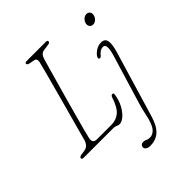

<svg xmlns="http://www.w3.org/2000/svg" viewBox="-259 -843 1236 1236"><g transform="rotate(-45 359.0 -225.0)"><path d="M292.5 0H23Q4 0 6.5 -11.5Q7 -21.5 27.5 -25L57 -29Q94 -35 106.5 -80Q111.5 -99 123.5 -143Q135.5 -187 151.5 -245.2Q167.5 -303.5 184.5 -366Q201.5 -428.5 216.8 -485Q232 -541.5 242.8 -582Q253.5 -622.5 256.5 -636Q259.5 -649 255.5 -658Q251.5 -667 240.5 -669L204.5 -676Q187 -679.5 187 -690.5Q187 -700 205 -700H377.5Q392 -700 392 -690Q392 -678 372 -676L332 -670.5Q302 -666.5 291 -627.5Q287.5 -616 276 -575.2Q264.5 -534.5 248 -476.5Q231.5 -418.5 213.5 -354Q195.5 -289.5 179.2 -230Q163 -170.5 151.2 -126.5Q139.5 -82.5 136 -66Q126.5 -23.5 167 -23.5H297Q341 -23.5 372 -49Q403 -74.5 426 -144Q431 -160 442 -160Q454 -160 451 -144Q444.5 -100.5 425.5 -65.2Q406.5 -30 382.8 -9.5Q359 11 338.5 11Q327.5 11 317.5 5.5Q307.5 0 292.5 0ZM671 -563Q657 -563 648.5 -573.2Q640 -583.5 642.5 -599.5Q645.5 -616 658.5 -629Q671.5 -642 688.5 -642Q703 -642 711.2 -632Q719.5 -622 717 -605.5Q714.5 -589.5 701.5 -576.2Q688.5 -563 671 -563ZM652.5 -326.5 518 123.5Q498 190 464.2 219.8Q430.5 249.5 381.5 249.5Q359.5 249.5 349 241.2Q338.5 233 338.5 222.5Q338.5 213.5 345 206.2Q351.5 199 365.5 199Q380 199 389.2 204.5Q398.5 210 416.5 210Q436 210 454.5 195Q473 180 487 140Q495.5 115.5 502 82.2Q508.5 49 521.5 5.5L621.5 -325Q635 -368.5 634 -393Q633 -417.5 614 -417.5Q587.5 -417.5 564.5 -387.5Q556 -377.5 547 -379Q537.5 -381.5 542 -394.5Q547.5 -410 572 -428Q596.5 -446 625.5 -446Q659.5 -446 665 -416.2Q670.5 -386.5 652.5 -326.5Z"/></g></svg>

Font: Fraunces 72pt S100 Thin
Style: Italic
Weight: 100
Italic angle: -16°
Version: Version 1.000; ttfautohint (v1.8.3)